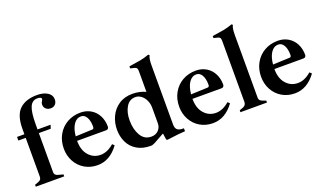

<svg xmlns="http://www.w3.org/2000/svg" viewBox="-72 -1147 2674 1592"><g transform="rotate(-20 1264.5 -351.5)"><path d="M30 -17 63 -29Q78 -35 84 -44Q90 -53 90 -69V-409H25V-441H90V-489Q90 -608 144 -659.5Q198 -711 298 -711Q355 -711 390.5 -688.5Q426 -666 426 -628Q426 -600 410.5 -584Q395 -568 371 -568Q345 -568 328.5 -582.5Q312 -597 312 -623Q312 -637 321 -650Q322 -652 325 -657Q328 -662 328 -667Q328 -684 291 -684Q246 -684 226 -638Q206 -592 206 -484V-441H321L311 -409H206V-62Q206 -37 237 -29L281 -17V0H30Z M745 -115 762 -99Q684 8 575 8Q512 8 462 -21.5Q412 -51 384 -102.5Q356 -154 356 -216Q356 -284 386 -337.5Q416 -391 468.5 -421Q521 -451 587 -451Q638 -451 678 -427Q718 -403 740 -360.5Q762 -318 762 -265Q762 -254 756 -247Q750 -240 739 -240H482V-239Q482 -157 523.5 -110.5Q565 -64 627 -64Q687 -64 745 -115ZM484 -279 633 -285Q647 -285 647 -306Q647 -358 629 -389Q611 -420 581 -420Q541 -420 515.5 -382Q490 -344 484 -279Z M824 -213Q824 -274 849 -328Q874 -382 924 -416Q974 -450 1046 -450Q1078 -450 1108.5 -443Q1139 -436 1161 -425V-608Q1161 -628 1154.5 -635.5Q1148 -643 1134 -646L1101 -654V-672Q1165 -681 1202.5 -688Q1240 -695 1280 -710L1290 -702Q1276 -679 1276 -617V-95Q1276 -62 1293 -48Q1310 -34 1350 -35V-9Q1294 -6 1230 3L1190 8L1180 3L1172 -52H1168L1080 -3Q1060 8 1042 8Q971 8 921.5 -22Q872 -52 848 -102.5Q824 -153 824 -213ZM1161 -149V-286Q1161 -321 1147 -351Q1133 -381 1109.5 -398.5Q1086 -416 1060 -416Q1006 -416 977.5 -368Q949 -320 949 -250Q949 -171 981 -116.5Q1013 -62 1074 -62Q1113 -62 1137 -87Q1161 -112 1161 -149Z M1763 -115 1780 -99Q1702 8 1593 8Q1530 8 1480 -21.5Q1430 -51 1402 -102.5Q1374 -154 1374 -216Q1374 -284 1404 -337.5Q1434 -391 1486.5 -421Q1539 -451 1605 -451Q1656 -451 1696 -427Q1736 -403 1758 -360.5Q1780 -318 1780 -265Q1780 -254 1774 -247Q1768 -240 1757 -240H1500V-239Q1500 -157 1541.5 -110.5Q1583 -64 1645 -64Q1705 -64 1763 -115ZM1502 -279 1651 -285Q1665 -285 1665 -306Q1665 -358 1647 -389Q1629 -420 1599 -420Q1559 -420 1533.5 -382Q1508 -344 1502 -279Z M1836 -17 1869 -29Q1896 -40 1896 -69V-608Q1896 -628 1889.5 -635.5Q1883 -643 1869 -646L1836 -654V-672Q1900 -681 1937.5 -688Q1975 -695 2015 -710L2025 -702Q2011 -681 2011 -617V-62Q2011 -49 2019 -41Q2027 -33 2038 -29L2070 -17V0H1836Z M2486 -115 2503 -99Q2425 8 2316 8Q2253 8 2203 -21.5Q2153 -51 2125 -102.5Q2097 -154 2097 -216Q2097 -284 2127 -337.5Q2157 -391 2209.5 -421Q2262 -451 2328 -451Q2379 -451 2419 -427Q2459 -403 2481 -360.5Q2503 -318 2503 -265Q2503 -254 2497 -247Q2491 -240 2480 -240H2223V-239Q2223 -157 2264.5 -110.5Q2306 -64 2368 -64Q2428 -64 2486 -115ZM2225 -279 2374 -285Q2388 -285 2388 -306Q2388 -358 2370 -389Q2352 -420 2322 -420Q2282 -420 2256.5 -382Q2231 -344 2225 -279Z"/></g></svg>

Font: Ibarra Real Nova
Style: Bold
Weight: 700
Designer: Jose Maria Ribagorda & Octavio Pardo
Foundry: Jose Maria Ribagorda
Version: Version 1.014